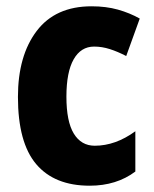

<svg xmlns="http://www.w3.org/2000/svg" viewBox="-20 -580 488 610"><path d="M265 10Q153 10 95 -58.5Q37 -127 37 -272Q37 -403 96.5 -481.5Q156 -560 271 -560Q317 -560 354.5 -549.5Q392 -539 424 -521L381 -402Q354 -416 329 -424Q304 -432 279 -432Q237 -432 214 -391.5Q191 -351 191 -273Q191 -194 214.5 -155.5Q238 -117 281 -117Q347 -117 410 -163V-35Q350 10 265 10Z"/></svg>

Font: Noto Sans Thai Cond ExtBd
Style: Regular
Weight: 800
Width: 3
Designer: Monotype Design Team
Foundry: Monotype Imaging Inc.
Version: Version 2.002; ttfautohint (v1.8.4.7-5d5b)